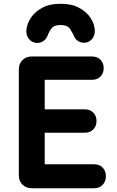

<svg xmlns="http://www.w3.org/2000/svg" viewBox="-20 -1000 621 1020"><path d="M148.9 0Q118.8 0 99.4 -19.1Q80 -38.2 80 -68V-631.2Q80 -661.4 99.3 -680.7Q118.6 -700 148.8 -700H217.5V0ZM171.8 -576V-700H468.8Q496.5 -700 513.6 -682.9Q530.8 -665.7 530.8 -638Q530.8 -610.8 513.6 -593.4Q496.5 -576 468.8 -576ZM172.5 -295V-419.2H430.8Q458.5 -419.2 475.6 -401.7Q492.8 -384.1 492.8 -357Q492.8 -329.8 475.6 -312.4Q458.5 -295 430.8 -295ZM182.5 0V-127.2H480.5Q508.2 -127.2 525.4 -109.7Q542.5 -92.2 542.5 -63.8Q542.5 -36 525.4 -18Q508.2 0 480.5 0ZM301.8 -980Q360.5 -980 400.2 -958.6Q440 -937.2 461 -905Q482 -872.8 483.8 -838.5Q484.5 -809.5 467.5 -791.1Q450.5 -772.8 426 -772.8Q409.2 -772.8 395.6 -781.4Q382 -790 375.2 -803.5Q364.5 -828.8 350.6 -848Q336.8 -867.2 301.8 -867.2Q267.8 -867.2 253.5 -848.8Q239.2 -830.2 231 -806.2Q224 -791.2 210 -781.5Q196 -771.8 177.8 -771.8Q153.2 -771.8 136.2 -790Q119.2 -808.2 120 -837.2Q122 -871.5 143.2 -904.4Q164.5 -937.2 204.2 -958.6Q244 -980 301.8 -980Z"/></svg>

Font: National Park
Style: Regular
Weight: 400
Designer: Andrea Herstowski, Ben Hoepner
Version: Version 1.009